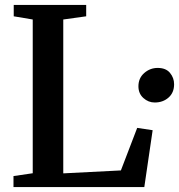

<svg xmlns="http://www.w3.org/2000/svg" viewBox="-20 -763 730 783"><path d="M35 0V-45L113.5 -56.5V-683.5L36 -696.5V-743H331.5V-696.5L238 -683.5V-56L473 -68L539.5 -241.5L602.5 -232L568.5 0ZM611 -345Q585 -345 564.8 -363.2Q544.5 -381.5 544.5 -411Q544.5 -444.5 568.2 -465.2Q592 -486 623 -486Q656.5 -486 673.2 -465.8Q690 -445.5 690 -419.5Q690 -385 667.2 -365Q644.5 -345 611 -345Z"/></svg>

Font: Merriweather 48pt SemiBold
Style: Regular
Weight: 600
Version: Version 2.100